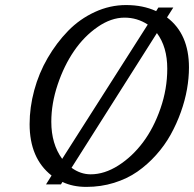

<svg xmlns="http://www.w3.org/2000/svg" viewBox="-20 -730 768 760"><path d="M473.1 -660.2Q419.9 -660.2 366.5 -623.3Q313 -586.4 273.2 -528.3Q233.4 -470.2 208.3 -395.3Q183.1 -320.3 183.1 -248Q183.1 -160.2 226.1 -101.1L564.9 -632.8Q522.9 -660.2 473.1 -660.2ZM601.1 -599.1 263.2 -65.9Q298.8 -40 338.9 -40Q393.6 -40 448.5 -75Q503.4 -109.9 545.9 -166.5Q588.4 -223.1 615.2 -300.5Q642.1 -377.9 642.1 -458Q642.1 -544.4 601.1 -599.1ZM598.1 -686 606.9 -700.2H666L641.1 -661.1Q728 -595.7 728 -462.9Q728 -421.4 720.2 -377Q712.4 -332.5 695.8 -286.1Q679.2 -239.7 655.5 -197Q631.8 -154.3 597.9 -116.5Q564 -78.6 523.7 -50.5Q483.4 -22.5 431.4 -6.3Q379.4 9.8 321.8 9.8Q268.1 9.8 227.1 -9.8L221.2 0H162.1L184.1 -35.2Q97.2 -103.5 97.2 -238.8Q97.2 -304.7 115.5 -372.6Q133.8 -440.4 168.7 -500.5Q203.6 -560.5 249.5 -607.7Q295.4 -654.8 355.2 -682.4Q415 -710 479 -710Q545.9 -710 598.1 -686Z"/></svg>

Font: Pfennig
Style: Italic
Weight: 500
Italic angle: -13°
Version: Version 20120410 ; ttfautohint (v0.8)